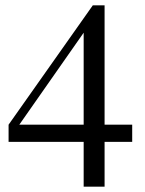

<svg xmlns="http://www.w3.org/2000/svg" viewBox="-20 -696 540 716"><path d="M473 -167H370V0H292V-167H12V-231L326 -676H370V-231H473ZM292 -231V-574L52 -231Z"/></svg>

Font: STIX Math
Style: Regular
Weight: 400
Designer: MicroPress Inc., with final additions and corrections provided by Coen Hoffman, Elsevier (retired)
Version: Version 1.1.1